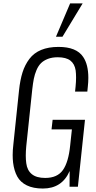

<svg xmlns="http://www.w3.org/2000/svg" viewBox="-20 -1093 560 1124"><path d="M307.6 -877.9 390.6 -1073.2H463.9L345.7 -877.9ZM231 10.7Q174.8 10.7 137 -7.8Q99.1 -26.4 80.8 -60.1Q62.5 -93.8 56.6 -141.1Q54.2 -162.1 54.2 -185.5Q54.2 -214.4 58.1 -246.6L91.3 -563Q97.7 -624.5 111.8 -669.2Q126 -713.9 152.3 -748.5Q178.7 -783.2 221.2 -800.8Q263.7 -818.4 322.8 -818.4Q427.7 -818.4 466.8 -759.8Q497.1 -715.3 497.1 -637.2Q497.1 -612.8 494.1 -585.4L491.2 -556.6H419.4L422.4 -585.4Q425.3 -614.7 425.3 -638.7Q425.3 -662.1 422.9 -680.7Q417 -719.2 391.8 -738.5Q366.7 -757.8 317.9 -757.8Q285.2 -757.8 260.5 -748.3Q235.8 -738.8 220.2 -723.4Q204.6 -708 193.8 -682.9Q183.1 -657.7 178 -631.8Q172.9 -606 168.9 -570.3L133.8 -237.8Q130.9 -207.5 130.9 -182.1Q130.9 -157.7 133.8 -137.2Q139.2 -95.7 166.3 -73.5Q193.4 -51.3 244.6 -51.3Q315.9 -51.3 348.4 -97.7Q380.9 -144 390.6 -239.7L400.9 -335.4H281.7L288.1 -391.6H477.5L436 0H387.2L387.7 -91.8Q343.3 10.7 231 10.7Z"/></svg>

Font: Oswald
Style: Light
Weight: 300
Designer: Vernon Adams
Foundry: Vernon Adams
Version: 3.0; ttfautohint (v0.95.6-bc232) -l 8 -r 50 -G 200 -x 0 -w "